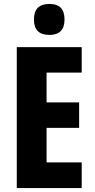

<svg xmlns="http://www.w3.org/2000/svg" viewBox="-20 -953 479 973"><path d="M394 0H65V-714H394V-585H216V-434H381V-305H216V-130H394ZM230 -933Q270 -933 288.5 -913Q307 -893 307 -854Q307 -776 230 -776Q152 -776 152 -854Q152 -933 230 -933Z"/></svg>

Font: Noto Sans Gujarati ExtraCondensed ExtraBold
Style: Regular
Weight: 800
Width: 2
Designer: Jelle Bosma - Monotype Design Team, Universal Thirst
Foundry: Monotype Imaging Inc.
Version: Version 2.106; ttfautohint (v1.8.4.7-5d5b)